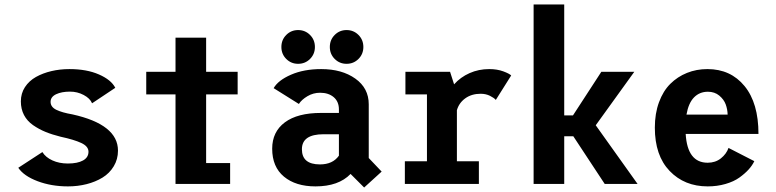

<svg xmlns="http://www.w3.org/2000/svg" viewBox="-20 -820 3460 856"><path d="M283 11Q209 11 147.5 -12.2Q86 -35.5 61.5 -72L169 -142Q183.5 -118.5 213.8 -104.8Q244 -91 282.5 -91Q325.5 -91 350 -104.5Q374.5 -118 374.5 -143.5Q374.5 -167.5 342.5 -182.5Q310.5 -197.5 250 -210.5Q212 -220 182.8 -232Q153.5 -244 127.2 -262.2Q101 -280.5 87 -307.2Q73 -334 73 -368Q73 -403.5 91.2 -431.5Q109.5 -459.5 140.2 -476.8Q171 -494 209.2 -503Q247.5 -512 289.5 -512Q366.5 -512 421.2 -488Q476 -464 494 -428.5L390.5 -359.5Q381.5 -381.5 353.2 -396.5Q325 -411.5 292 -411.5Q254.5 -411.5 230 -399.8Q205.5 -388 205.5 -366Q205.5 -343 231 -330.5Q256.5 -318 303 -310Q506 -265 506 -148.5Q506 -110 487.2 -78.8Q468.5 -47.5 437 -28.2Q405.5 -9 366 1Q326.5 11 283 11Z M899 -93H1006V0H762.5V-399H632V-500H762.5V-652H899V-500H1039.5V-399H899Z M1309 -535.5Q1278 -535.5 1256.2 -557.2Q1234.5 -579 1234.5 -610.5Q1234.5 -642.5 1256.2 -664.2Q1278 -686 1309 -686Q1340.5 -686 1362.2 -664.2Q1384 -642.5 1384 -610.5Q1384 -579 1362.2 -557.2Q1340.5 -535.5 1309 -535.5ZM1525 -535.5Q1494 -535.5 1472.2 -557.2Q1450.5 -579 1450.5 -610.5Q1450.5 -642.5 1472.2 -664.2Q1494 -686 1525 -686Q1556.5 -686 1578.2 -664.2Q1600 -642.5 1600 -610.5Q1600 -579 1578.2 -557.2Q1556.5 -535.5 1525 -535.5ZM1603.5 16 1543 -44.5Q1489.5 11 1386.5 11Q1298.5 11 1246 -32.5Q1193.5 -76 1193.5 -157Q1193.5 -232.5 1250 -274.5Q1306.5 -316.5 1411 -316.5H1491V-332Q1491 -367 1467.8 -386.8Q1444.5 -406.5 1407 -406.5Q1376.5 -406.5 1350.5 -391Q1324.5 -375.5 1312.5 -356.5L1200 -427Q1220 -462 1277.5 -487Q1335 -512 1412 -512Q1504.5 -512 1564.2 -469.5Q1624 -427 1624 -355V-115.5L1681.5 -55ZM1406.5 -87Q1463.5 -87 1491 -126V-221.5H1422.5Q1326 -221.5 1326 -154.5Q1326 -87 1406.5 -87Z M2017 -101H2115V0H1785V-101H1883.5V-399H1787.5V-500H1986.5L2004.5 -444Q2033 -476 2073.5 -494Q2114 -512 2161 -512Q2196.5 -512 2224 -501.8Q2251.5 -491.5 2259 -483.5L2190.5 -374.5Q2183 -383.5 2164.5 -392.8Q2146 -402 2123 -402Q2082.5 -402 2054.2 -381.5Q2026 -361 2017 -328.5Z M2676 0 2536 -212.5H2495.5V0H2359V-800H2495.5V-305.5H2534.5L2661 -500H2808L2636 -261.5L2822.5 0Z M3343 -101.5Q3334 -82.5 3317.5 -64.2Q3301 -46 3276.2 -28.2Q3251.5 -10.5 3214.5 0.2Q3177.5 11 3135 11Q3031.5 11 2965.5 -57.8Q2899.5 -126.5 2899.5 -251Q2899.5 -314 2918 -364.2Q2936.5 -414.5 2968.5 -446.2Q3000.5 -478 3042.8 -495Q3085 -512 3134 -512Q3237.5 -512 3299.5 -436.2Q3361.5 -360.5 3361.5 -223H3037Q3044.5 -94.5 3135 -94.5Q3169.5 -94.5 3194 -114Q3218.5 -133.5 3228 -160.5ZM3136 -411Q3099 -411 3074.2 -385.8Q3049.5 -360.5 3040.5 -309H3224Q3223.5 -332.5 3215.5 -354.5Q3207.5 -376.5 3186.8 -393.8Q3166 -411 3136 -411Z"/></svg>

Font: League Mono Narrow SemiBold
Style: Regular
Weight: 600
Width: 3
Designer: Tyler Finck
Foundry: The League of Moveable Type / Tyler Finck
Version: Version 2.210